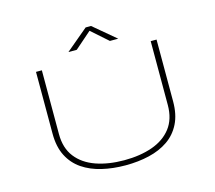

<svg xmlns="http://www.w3.org/2000/svg" viewBox="-122 -1040 1344 1203"><g transform="rotate(-15 550.0 -438.0)"><path d="M550 11Q468.5 11 397.2 -5.8Q326 -22.5 272.2 -59Q218.5 -95.5 188.2 -154.8Q158 -214 158 -299V-700H196V-286Q196 -195 241.8 -136.5Q287.5 -78 367.5 -50Q447.5 -22 550 -22Q653 -22 732.5 -50Q812 -78 857 -136.5Q902 -195 902 -286V-700H940V-299Q940 -214 910.2 -154.8Q880.5 -95.5 827.5 -59Q774.5 -22.5 703.5 -5.8Q632.5 11 550 11ZM386.5 -767.5 530.5 -888.5H565.5L709.5 -767.5H655.5L548.5 -862L440.5 -767.5Z"/></g></svg>

Font: Trispace Expanded Thin
Style: Regular
Weight: 100
Width: 7
Designer: Tyler Finck
Foundry: Etcetera Type Company
Version: Version 1.210; ttfautohint (v1.8.3)